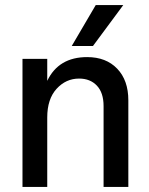

<svg xmlns="http://www.w3.org/2000/svg" viewBox="-20 -740 591 760"><path d="M488 0H390V-320Q390 -373 363.5 -401Q337 -429 293 -429Q241 -429 204 -388.5Q167 -348 167 -275V0H69V-507H167V-420Q212 -514 325 -514Q400 -514 444 -468Q488 -422 488 -343ZM348 -558H264L359 -720H468Z"/></svg>

Font: Hind Madurai Medium
Style: Regular
Weight: 500
Designer: Jyotish Sonowal
Foundry: Indian Type Foundry
Version: Version 1.001;PS 1.0;hotconv 1.0.86;makeotf.lib2.5.63406; tt